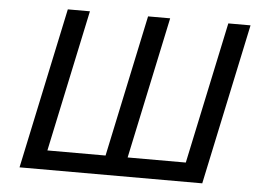

<svg xmlns="http://www.w3.org/2000/svg" viewBox="-49 -739 1087 803"><g transform="rotate(5 494.5 -338.0)"><path d="M827.6 0H60.5L204.1 -675.8H296.9L170.4 -80.6H414.6L541 -675.8H633.8L507.3 -80.6H751.5L877.9 -675.8H971.2Z"/></g></svg>

Font: Cadman
Style: Italic
Weight: 400
Italic angle: -12°
Designer: Paul James MIller
Foundry: High-Logic / Made with FontCreator
Version: Version 2.114;March 28, 2021;FontCreator 13.0.0.2683 64-bit